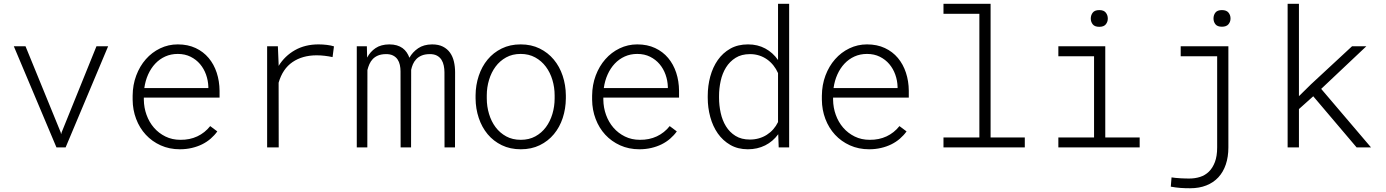

<svg xmlns="http://www.w3.org/2000/svg" viewBox="-20 -770 7241 1003"><path d="M296.9 -79.1 299.3 -68.8 302.2 -79.1 483.9 -528.3H544.9L322.8 0H274.9L52.2 -528.3H113.3Z M919.9 9.8Q864.7 9.8 819.3 -10.7Q773.9 -31.2 741.5 -66.4Q709 -101.6 691.2 -148.7Q673.3 -195.8 672.9 -249V-270Q673.3 -326.7 691.7 -375.5Q710 -424.3 741.7 -460.4Q773.4 -496.6 816.4 -517.3Q859.4 -538.1 908.7 -538.1Q961.4 -538.1 1002 -519Q1042.5 -500 1070.1 -467Q1097.7 -434.1 1112.1 -390.1Q1126.5 -346.2 1127 -295.9V-260.3H731.4V-249Q731.9 -207.5 745.6 -169.7Q759.3 -131.8 784.2 -103Q809.1 -74.2 844.2 -56.9Q879.4 -39.6 922.4 -39.6Q971.2 -39.1 1010.7 -57.6Q1050.3 -76.2 1078.1 -111.3L1115.2 -83.5Q1100.6 -63 1080.6 -45.7Q1060.5 -28.3 1035.9 -16.1Q1011.2 -3.9 981.9 2.9Q952.6 9.8 919.9 9.8ZM908.7 -488.3Q873 -488.3 843.3 -474.9Q813.5 -461.4 791 -437.5Q768.6 -413.6 753.9 -381.1Q739.3 -348.6 733.9 -310.1H1068.4V-316.4Q1067.4 -349.1 1056.4 -380.1Q1045.4 -411.1 1025.1 -435.1Q1004.9 -459 975.6 -473.6Q946.3 -488.3 908.7 -488.3Z M1644 -538.1Q1666 -538.1 1688 -535.4Q1710 -532.7 1724.6 -527.8L1717.3 -471.7Q1696.8 -476.1 1676.3 -478.5Q1655.8 -481 1634.3 -481Q1560.1 -481 1508.3 -445.8Q1456.5 -410.6 1435.5 -337.9L1436 0H1375.5V-528.3H1431.6L1435.5 -436.5V-425.8Q1467.8 -478 1521 -508.1Q1574.2 -538.1 1644 -538.1Z M1896.5 -528.3 1897.9 -469.2Q1914.1 -500 1942.1 -518.8Q1970.2 -537.6 2013.2 -538.1Q2035.6 -538.1 2053 -533Q2070.3 -527.8 2083 -518.6Q2095.7 -509.3 2104.5 -496.3Q2113.3 -483.4 2118.7 -468.3Q2135.3 -498 2164.3 -517.8Q2193.4 -537.6 2236.8 -538.1Q2271 -538.1 2293.9 -526.4Q2316.9 -514.6 2331.1 -494.6Q2345.2 -474.6 2351.3 -448.2Q2357.4 -421.9 2357.4 -392.6L2356.9 0H2302.2L2301.8 -392.6Q2301.8 -409.7 2298.3 -426.8Q2294.9 -443.8 2286.4 -457.5Q2277.8 -471.2 2262.5 -479.5Q2247.1 -487.8 2223.1 -487.3Q2198.7 -486.8 2181.9 -479.5Q2165 -472.2 2154.1 -460.4Q2143.1 -448.7 2137 -434.3Q2130.9 -419.9 2127.9 -405.3L2127.4 0H2072.8L2072.3 -397.9Q2072.3 -414.6 2068.8 -430.7Q2065.4 -446.8 2056.9 -459.5Q2048.3 -472.2 2033.2 -480Q2018.1 -487.8 1994.6 -487.3Q1971.2 -486.8 1954.8 -480Q1938.5 -473.1 1927.5 -461.7Q1916.5 -450.2 1909.9 -435.3Q1903.3 -420.4 1899.4 -404.3L1898.9 0H1843.8V-528.3Z M2464.4 -272Q2464.8 -325.7 2481 -374Q2497.1 -422.4 2527.1 -458.7Q2557.1 -495.1 2600.8 -516.6Q2644.5 -538.1 2699.7 -538.1Q2755.4 -538.1 2799.1 -516.6Q2842.8 -495.1 2873 -458.7Q2903.3 -422.4 2919.4 -374Q2935.5 -325.7 2936 -272V-255.9Q2935.5 -202.1 2919.7 -153.8Q2903.8 -105.5 2873.5 -69.1Q2843.3 -32.7 2799.8 -11.5Q2756.3 9.8 2700.7 9.8Q2645 9.8 2601.3 -11.5Q2557.6 -32.7 2527.3 -69.1Q2497.1 -105.5 2481 -153.8Q2464.8 -202.1 2464.4 -255.9ZM2522.9 -255.9Q2522.9 -213.9 2534.7 -174.8Q2546.4 -135.7 2568.8 -105.7Q2591.3 -75.7 2624.3 -57.6Q2657.2 -39.6 2700.7 -39.6Q2743.7 -39.6 2776.6 -57.6Q2809.6 -75.7 2831.8 -105.7Q2854 -135.7 2865.7 -174.8Q2877.4 -213.9 2877.4 -255.9V-272Q2877.4 -313.5 2865.7 -352.5Q2854 -391.6 2831.5 -421.6Q2809.1 -451.7 2775.9 -470Q2742.7 -488.3 2699.7 -488.3Q2656.7 -488.3 2623.8 -470Q2590.8 -451.7 2568.6 -421.6Q2546.4 -391.6 2534.7 -352.5Q2522.9 -313.5 2522.9 -272Z M3320.3 9.8Q3265.1 9.8 3219.7 -10.7Q3174.3 -31.2 3141.8 -66.4Q3109.4 -101.6 3091.6 -148.7Q3073.7 -195.8 3073.2 -249V-270Q3073.7 -326.7 3092 -375.5Q3110.4 -424.3 3142.1 -460.4Q3173.8 -496.6 3216.8 -517.3Q3259.8 -538.1 3309.1 -538.1Q3361.8 -538.1 3402.3 -519Q3442.9 -500 3470.5 -467Q3498 -434.1 3512.5 -390.1Q3526.9 -346.2 3527.3 -295.9V-260.3H3131.8V-249Q3132.3 -207.5 3146 -169.7Q3159.7 -131.8 3184.6 -103Q3209.5 -74.2 3244.6 -56.9Q3279.8 -39.6 3322.8 -39.6Q3371.6 -39.1 3411.1 -57.6Q3450.7 -76.2 3478.5 -111.3L3515.6 -83.5Q3501 -63 3481 -45.7Q3460.9 -28.3 3436.3 -16.1Q3411.6 -3.9 3382.3 2.9Q3353 9.8 3320.3 9.8ZM3309.1 -488.3Q3273.4 -488.3 3243.7 -474.9Q3213.9 -461.4 3191.4 -437.5Q3168.9 -413.6 3154.3 -381.1Q3139.6 -348.6 3134.3 -310.1H3468.8V-316.4Q3467.8 -349.1 3456.8 -380.1Q3445.8 -411.1 3425.5 -435.1Q3405.3 -459 3376 -473.6Q3346.7 -488.3 3309.1 -488.3Z M3677.2 -269Q3677.2 -321.8 3690.4 -370.4Q3703.6 -418.9 3729.7 -456.3Q3755.9 -493.7 3795.2 -515.9Q3834.5 -538.1 3887.7 -538.1Q3938 -538.1 3977.8 -516.6Q4017.6 -495.1 4044.4 -456.5V-750H4102.5V0H4047.9L4045.4 -68.8Q4017.6 -30.8 3977.1 -10.5Q3936.5 9.8 3886.7 9.8Q3834.5 9.8 3795.2 -12.9Q3755.9 -35.6 3729.7 -73Q3703.6 -110.4 3690.4 -158.9Q3677.2 -207.5 3677.2 -258.8ZM3736.3 -258.8Q3736.3 -219.2 3744.9 -180.2Q3753.4 -141.1 3772.5 -110.1Q3791.5 -79.1 3822.3 -60.1Q3853 -41 3897.5 -41Q3922.4 -41 3944.6 -47.4Q3966.8 -53.7 3985.6 -65.7Q4004.4 -77.6 4019.3 -94.5Q4034.2 -111.3 4044.4 -132.3V-388.2Q4034.7 -410.2 4020.3 -428.2Q4005.9 -446.3 3987.3 -459.5Q3968.8 -472.7 3946.3 -480Q3923.8 -487.3 3898.4 -487.3Q3853.5 -487.3 3822.8 -468Q3792 -448.7 3772.7 -417.7Q3753.4 -386.7 3744.9 -347.7Q3736.3 -308.6 3736.3 -269Z M4520.5 9.8Q4465.3 9.8 4419.9 -10.7Q4374.5 -31.2 4342 -66.4Q4309.6 -101.6 4291.7 -148.7Q4273.9 -195.8 4273.4 -249V-270Q4273.9 -326.7 4292.2 -375.5Q4310.5 -424.3 4342.3 -460.4Q4374 -496.6 4417 -517.3Q4460 -538.1 4509.3 -538.1Q4562 -538.1 4602.5 -519Q4643.1 -500 4670.7 -467Q4698.2 -434.1 4712.6 -390.1Q4727.1 -346.2 4727.5 -295.9V-260.3H4332V-249Q4332.5 -207.5 4346.2 -169.7Q4359.9 -131.8 4384.8 -103Q4409.7 -74.2 4444.8 -56.9Q4480 -39.6 4522.9 -39.6Q4571.8 -39.1 4611.3 -57.6Q4650.9 -76.2 4678.7 -111.3L4715.8 -83.5Q4701.2 -63 4681.2 -45.7Q4661.1 -28.3 4636.5 -16.1Q4611.8 -3.9 4582.5 2.9Q4553.2 9.8 4520.5 9.8ZM4509.3 -488.3Q4473.6 -488.3 4443.8 -474.9Q4414.1 -461.4 4391.6 -437.5Q4369.1 -413.6 4354.5 -381.1Q4339.8 -348.6 4334.5 -310.1H4668.9V-316.4Q4668 -349.1 4657 -380.1Q4646 -411.1 4625.7 -435.1Q4605.5 -459 4576.2 -473.6Q4546.9 -488.3 4509.3 -488.3Z M4908.7 -750H5154.8V-51.8H5333.5V0H4908.7V-51.8H5096.2V-697.8H4908.7Z M5508.8 -528.3H5753.9V-51.8H5933.6V0H5508.8V-51.8H5695.3V-476.1H5508.8ZM5678.2 -672.9Q5678.2 -690.9 5688.5 -704.1Q5698.7 -717.3 5722.7 -717.3Q5746.1 -717.3 5756.6 -704.1Q5767.1 -690.9 5767.1 -672.9Q5767.1 -655.8 5756.6 -642.8Q5746.1 -629.9 5722.7 -629.9Q5698.7 -629.9 5688.5 -642.8Q5678.2 -655.8 5678.2 -672.9Z M6147.9 -528.3H6397V0Q6397 49.8 6383.5 89.4Q6370.1 128.9 6344.5 156.5Q6318.8 184.1 6281.7 198.7Q6244.6 213.4 6197.3 213.4Q6169.4 213.4 6146.2 211.7Q6123 210 6096.2 205.1L6100.1 156.7Q6108.9 158.2 6121.8 159.4Q6134.8 160.6 6148.2 161.4Q6161.6 162.1 6173.8 162.4Q6186 162.6 6193.4 162.6Q6222.7 162.6 6249 154.3Q6275.4 146 6295.2 126.7Q6314.9 107.4 6326.7 76.4Q6338.4 45.4 6338.4 0V-476.1H6147.9ZM6319.3 -673.3Q6319.3 -691.4 6329.3 -704.3Q6339.4 -717.3 6363.3 -717.3Q6386.7 -717.3 6397.5 -704.3Q6408.2 -691.4 6408.2 -673.3Q6408.2 -656.2 6397.5 -643.3Q6386.7 -630.4 6363.3 -630.4Q6339.4 -630.4 6329.3 -643.3Q6319.3 -656.2 6319.3 -673.3Z M6840.3 -267.1 6765.6 -200.2V0H6706.5V-750H6765.6V-267.6L6828.6 -329.6L7043 -528.3H7117.7L6881.8 -305.7L7142.1 0H7066.9Z"/></svg>

Font: TypoPRO Roboto Mono
Style: Regular
Weight: 300
Designer: Google
Version: Version 2.000986; 2015; ttfautohint (v1.3)